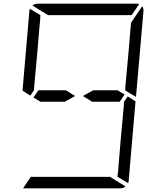

<svg xmlns="http://www.w3.org/2000/svg" viewBox="-20 -1020 856 1040"><path d="M485 -531H617L655 -508L628 -469H479L429 -500ZM672 -498 714 -471 677 -41Q677 -34 674 -28L617 -62V-70L618 -82L619 -83L623 -134L634 -265L651 -450L652 -469ZM144 -502 102 -529 139 -959Q139 -966 142 -972L199 -938L198 -928V-918L193 -866L182 -735L165 -548L164 -531ZM240 -938 156 -990Q169 -1000 184 -1000H452H720Q730 -1000 734 -998L693 -938H663H477H415ZM576 -62 660 -10Q647 0 632 0H364H105L147 -62H153H339H401ZM331 -469H199L161 -492L188 -531H337L387 -500ZM757 -959 717 -500V-495L683 -515L666 -526L658 -531L659 -550L676 -735L687 -866L690 -897L750 -986Q759 -974 757 -959Z"/></svg>

Font: DSEG14 Modern
Style: Light Italic
Weight: 300
Italic angle: -5°
Designer: Keshikan(Twitter:@keshinomi_88pro)
Version: Version 0.46